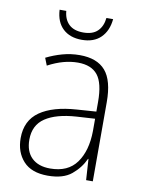

<svg xmlns="http://www.w3.org/2000/svg" viewBox="-83 -779 634 848"><g transform="rotate(10 234.0 -355.5)"><path d="M238 -539Q316 -539 353.5 -495.5Q391 -452 391 -355V0H361L355 -94H353Q334 -52 296.5 -21Q259 10 190 10Q117 10 80.5 -30Q44 -70 44 -133Q44 -212 102 -252.5Q160 -293 267 -300L353 -306V-349Q353 -434 324.5 -469.5Q296 -505 236 -505Q204 -505 171 -496Q138 -487 102 -468L89 -501Q123 -518 160.5 -528.5Q198 -539 238 -539ZM270 -269Q180 -263 131.5 -230.5Q83 -198 83 -133Q83 -80 112.5 -51.5Q142 -23 195 -23Q275 -23 313.5 -76.5Q352 -130 353 -219V-274ZM355 -721Q350 -668 319 -637.5Q288 -607 234 -607Q181 -607 149.5 -636.5Q118 -666 115 -721H145Q148 -683 170.5 -661.5Q193 -640 235 -640Q277 -640 299 -661.5Q321 -683 325 -721Z"/></g></svg>

Font: Noto Sans Arabic UI SmCn XLt
Style: Regular
Weight: 200
Width: 4
Designer: Monotype Design Team, Nadine Chahine and Nizar Qandah
Foundry: Monotype Imaging Inc.
Version: Version 2.010; ttfautohint (v1.8.4.7-5d5b)